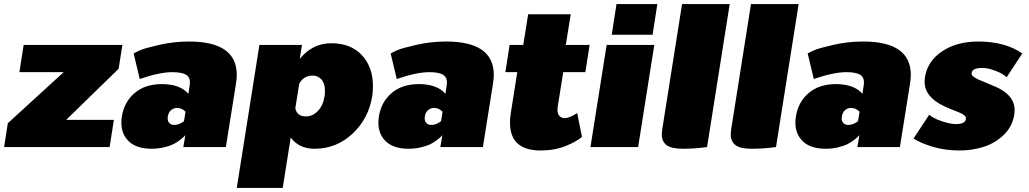

<svg xmlns="http://www.w3.org/2000/svg" viewBox="-45 -720 5036 940"><path d="M-25 0 -6.7 -116.7 266.7 -366.7H50L70.8 -500H554.2L535.8 -383.3L279.2 -133.3H512.5L491.7 0Z M776.7 -150Q775.8 -146.7 775.8 -140.8Q775.8 -125 785 -116.7Q794.2 -108.3 807.5 -108.3Q832.5 -108.3 855.8 -126.7L863.3 -173.3Q845 -191.7 820.8 -191.7Q805.8 -191.7 792.9 -181.2Q780 -170.8 776.7 -150ZM551.7 -150Q562.5 -220 613.8 -264.2Q665 -308.3 747.5 -308.3Q835.8 -308.3 877.5 -260.8L883.3 -300Q885 -311.7 885 -315.8Q885 -343.3 864.2 -355Q843.3 -366.7 798.3 -366.7Q736.7 -366.7 639.2 -333.3L609.2 -458.3Q620.8 -465 642.5 -474.6Q664.2 -484.2 735 -500.4Q805.8 -516.7 880.8 -516.7Q1114.2 -516.7 1114.2 -353.3Q1114.2 -335 1110 -308.3L1060.8 0H852.5L862.5 -58.3Q860 -55.8 855.8 -51.2Q851.7 -46.7 836.7 -35Q821.7 -23.3 804.6 -14.6Q787.5 -5.8 758.3 1.2Q729.2 8.3 697.5 8.3Q625 8.3 587.1 -26.7Q549.2 -61.7 549.2 -119.2Q549.2 -133.3 551.7 -150Z M1114.2 200 1225 -500H1433.3L1422.5 -431.7Q1485 -508.3 1576.7 -508.3Q1672.5 -508.3 1726.7 -450Q1780.8 -391.7 1780.8 -299.2Q1780.8 -272.5 1777.5 -250Q1760 -140 1681.3 -65.8Q1602.5 8.3 1494.2 8.3Q1419.2 8.3 1378.3 -46.7L1339.2 200ZM1400.8 -190Q1409.2 -150 1453.3 -150Q1485 -150 1510.8 -176.2Q1536.7 -202.5 1544.2 -250Q1545.8 -259.2 1545.8 -275.8Q1545.8 -311.7 1528.8 -330.8Q1511.7 -350 1485 -350Q1441.7 -350 1420 -310Z M2035 -150Q2034.2 -146.7 2034.2 -140.8Q2034.2 -125 2043.3 -116.7Q2052.5 -108.3 2065.8 -108.3Q2090.8 -108.3 2114.2 -126.7L2121.7 -173.3Q2103.3 -191.7 2079.2 -191.7Q2064.2 -191.7 2051.2 -181.2Q2038.3 -170.8 2035 -150ZM1810 -150Q1820.8 -220 1872.1 -264.2Q1923.3 -308.3 2005.8 -308.3Q2094.2 -308.3 2135.8 -260.8L2141.7 -300Q2143.3 -311.7 2143.3 -315.8Q2143.3 -343.3 2122.5 -355Q2101.7 -366.7 2056.7 -366.7Q1995 -366.7 1897.5 -333.3L1867.5 -458.3Q1879.2 -465 1900.8 -474.6Q1922.5 -484.2 1993.3 -500.4Q2064.2 -516.7 2139.2 -516.7Q2372.5 -516.7 2372.5 -353.3Q2372.5 -335 2368.3 -308.3L2319.2 0H2110.8L2120.8 -58.3Q2118.3 -55.8 2114.2 -51.2Q2110 -46.7 2095 -35Q2080 -23.3 2062.9 -14.6Q2045.8 -5.8 2016.7 1.2Q1987.5 8.3 1955.8 8.3Q1883.3 8.3 1845.4 -26.7Q1807.5 -61.7 1807.5 -119.2Q1807.5 -133.3 1810 -150Z M2429.2 -366.7 2450 -500H2516.7L2540.8 -650H2749.2L2725 -500H2841.7L2820.8 -366.7H2712.5L2685.8 -200Q2684.2 -188.3 2684.2 -183.3Q2684.2 -162.5 2694.2 -152.1Q2704.2 -141.7 2718.3 -141.7Q2744.2 -141.7 2780.8 -166.7L2804.2 -50Q2779.2 -27.5 2725 -5.4Q2670.8 16.7 2601.7 16.7Q2451.7 16.7 2451.7 -120Q2451.7 -139.2 2455.8 -166.7L2487.5 -366.7Z M2845.8 0 2925 -500H3158.3L3079.2 0ZM2950 -550 2973.3 -700H3173.3L3150 -550Z M3195 -61.7Q3195 -68.3 3196.7 -83.3L3294.2 -700H3527.5L3416.7 0Q3355 8.3 3298.3 8.3Q3241.7 8.3 3218.3 -9.6Q3195 -27.5 3195 -61.7Z M3532.5 -61.7Q3532.5 -68.3 3534.2 -83.3L3631.7 -700H3865L3754.2 0Q3692.5 8.3 3635.8 8.3Q3579.2 8.3 3555.8 -9.6Q3532.5 -27.5 3532.5 -61.7Z M4076.7 -150Q4075.8 -146.7 4075.8 -140.8Q4075.8 -125 4085 -116.7Q4094.2 -108.3 4107.5 -108.3Q4132.5 -108.3 4155.8 -126.7L4163.3 -173.3Q4145 -191.7 4120.8 -191.7Q4105.8 -191.7 4092.9 -181.2Q4080 -170.8 4076.7 -150ZM3851.7 -150Q3862.5 -220 3913.8 -264.2Q3965 -308.3 4047.5 -308.3Q4135.8 -308.3 4177.5 -260.8L4183.3 -300Q4185 -311.7 4185 -315.8Q4185 -343.3 4164.2 -355Q4143.3 -366.7 4098.3 -366.7Q4036.7 -366.7 3939.2 -333.3L3909.2 -458.3Q3920.8 -465 3942.5 -474.6Q3964.2 -484.2 4035 -500.4Q4105.8 -516.7 4180.8 -516.7Q4414.2 -516.7 4414.2 -353.3Q4414.2 -335 4410 -308.3L4360.8 0H4152.5L4162.5 -58.3Q4160 -55.8 4155.8 -51.2Q4151.7 -46.7 4136.7 -35Q4121.7 -23.3 4104.6 -14.6Q4087.5 -5.8 4058.3 1.2Q4029.2 8.3 3997.5 8.3Q3925 8.3 3887.1 -26.7Q3849.2 -61.7 3849.2 -119.2Q3849.2 -133.3 3851.7 -150Z M4427.5 -41.7 4504.2 -158.3Q4523.3 -140.8 4565.4 -126.7Q4607.5 -112.5 4634.2 -112.5Q4684.2 -112.5 4684.2 -140.8Q4684.2 -156.7 4647.5 -170.8Q4602.5 -188.3 4577.5 -200Q4481.7 -245 4481.7 -320Q4481.7 -326.7 4483.3 -341.7Q4495.8 -420.8 4567.5 -468.8Q4639.2 -516.7 4744.2 -516.7Q4875.8 -516.7 4960 -458.3L4883.3 -341.7Q4865.8 -359.2 4828.8 -373.3Q4791.7 -387.5 4765.8 -387.5Q4711.7 -387.5 4711.7 -360Q4711.7 -345 4748.3 -329.2Q4789.2 -311.7 4818.3 -300Q4922.5 -258.3 4922.5 -180.8Q4922.5 -174.2 4920.8 -159.2Q4911.7 -100.8 4869.6 -60Q4827.5 -19.2 4771.3 -1.2Q4715 16.7 4651.7 16.7Q4584.2 16.7 4525 -0.4Q4465.8 -17.5 4427.5 -41.7Z"/></svg>

Font: BoonTook
Style: Italic
Weight: 400
Italic angle: -9°
Designer: Sungsit Sawaiwan
Foundry: FontUni
Version: Version 3.0